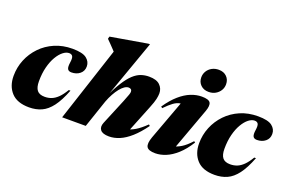

<svg xmlns="http://www.w3.org/2000/svg" viewBox="-95 -1083 2177 1440"><g transform="rotate(20 993.5 -362.5)"><path d="M348.5 -470.5Q325.5 -470.5 300.8 -451.2Q276 -432 254.5 -395.5Q233 -359 220 -308.2Q207 -257.5 207 -195Q207 -146 225.5 -122.8Q244 -99.5 286.5 -99.5Q316 -99.5 341.2 -109.5Q366.5 -119.5 390.8 -143.2Q415 -167 440 -209H453.5Q420 -122.5 383 -73.5Q346 -24.5 302 -4.8Q258 15 203 15Q108 15 61.2 -35.8Q14.5 -86.5 14.5 -168Q14.5 -236 39.5 -297.2Q64.5 -358.5 110.8 -406.8Q157 -455 220.8 -482.5Q284.5 -510 361.5 -510Q441.5 -510 474 -484.8Q506.5 -459.5 506.5 -421Q506.5 -384 479.5 -362Q452.5 -340 412.5 -340Q389.5 -340 381.5 -355Q373.5 -370 379 -406.5Q384.5 -443.5 376.5 -457Q368.5 -470.5 348.5 -470.5Z M726.5 -221 651.5 0H463L658 -595Q649 -605 637.2 -617.2Q625.5 -629.5 612.2 -643.2Q599 -657 584.5 -671L589.5 -690L882 -740H895L719.5 -246L715 -249.5Q753 -331 785.5 -382.5Q818 -434 848 -461.5Q878 -489 908.5 -499.5Q939 -510 972.5 -510Q1032 -510 1059.5 -483.2Q1087 -456.5 1087 -417.5Q1087 -398 1081.2 -371.5Q1075.5 -345 1056 -297L954 -42.5L900.5 -79Q926 -78 953.2 -83.2Q980.5 -88.5 1014.5 -108.8Q1048.5 -129 1093.5 -172.5L1103 -163.5Q1057 -100 1012.5 -60.5Q968 -21 925.2 -3Q882.5 15 841.5 15Q790 15 772.2 -7.8Q754.5 -30.5 769 -66.5L855 -274Q872 -316 877.2 -331.8Q882.5 -347.5 882.5 -355.5Q882.5 -368 875.5 -374.2Q868.5 -380.5 856 -380.5Q840.5 -380.5 823.5 -369Q806.5 -357.5 789.2 -336Q772 -314.5 755.8 -285.2Q739.5 -256 726.5 -221Z M1148 -89 1281.5 -450.5 1314 -402Q1280.5 -405 1256.2 -400.2Q1232 -395.5 1206.8 -377.2Q1181.5 -359 1144.5 -321L1133.5 -330Q1176.5 -393 1220.5 -431.2Q1264.5 -469.5 1308.5 -487Q1352.5 -504.5 1395 -504.5Q1451 -504.5 1463.8 -482.8Q1476.5 -461 1458.5 -412L1323.5 -42.5L1266.5 -74.5Q1293 -75 1321 -80.8Q1349 -86.5 1382 -106.5Q1415 -126.5 1455 -170.5L1465 -163Q1425 -99 1381.5 -59.8Q1338 -20.5 1294.5 -2.8Q1251 15 1210.5 15Q1155.5 15 1141.8 -9.2Q1128 -33.5 1148 -89ZM1341 -639Q1341 -666 1354.5 -688.2Q1368 -710.5 1392 -723.8Q1416 -737 1446.5 -737Q1486 -737 1510 -713.2Q1534 -689.5 1534 -652.5Q1534 -625.5 1520.5 -603.5Q1507 -581.5 1483.5 -568Q1460 -554.5 1429 -554.5Q1389.5 -554.5 1365.2 -578.5Q1341 -602.5 1341 -639Z M1829 -470.5Q1806 -470.5 1781.2 -451.2Q1756.5 -432 1735 -395.5Q1713.5 -359 1700.5 -308.2Q1687.5 -257.5 1687.5 -195Q1687.5 -146 1706 -122.8Q1724.5 -99.5 1767 -99.5Q1796.5 -99.5 1821.8 -109.5Q1847 -119.5 1871.2 -143.2Q1895.5 -167 1920.5 -209H1934Q1900.5 -122.5 1863.5 -73.5Q1826.5 -24.5 1782.5 -4.8Q1738.5 15 1683.5 15Q1588.5 15 1541.8 -35.8Q1495 -86.5 1495 -168Q1495 -236 1520 -297.2Q1545 -358.5 1591.2 -406.8Q1637.5 -455 1701.2 -482.5Q1765 -510 1842 -510Q1922 -510 1954.5 -484.8Q1987 -459.5 1987 -421Q1987 -384 1960 -362Q1933 -340 1893 -340Q1870 -340 1862 -355Q1854 -370 1859.5 -406.5Q1865 -443.5 1857 -457Q1849 -470.5 1829 -470.5Z"/></g></svg>

Font: Newsreader 60pt ExtraBold
Style: Italic
Weight: 800
Italic angle: -17°
Designer: Hugues Gentile
Foundry: Production Type
Version: Version 1.003